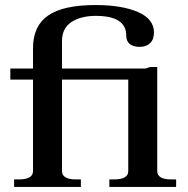

<svg xmlns="http://www.w3.org/2000/svg" viewBox="-20 -742 748 762"><path d="M36 -30H57Q82 -30 96.5 -38Q111 -46 111 -63V-426H21V-470H111V-551Q111 -639 171 -680.5Q231 -722 359 -722Q463 -722 527 -694.5Q591 -667 591 -613Q591 -585 575.5 -570.5Q560 -556 534 -556Q510 -556 495.5 -567Q481 -578 481 -601Q481 -679 360 -679Q301 -679 263.5 -654.5Q226 -630 226 -578V-470H557L576 -476H604V-63Q604 -46 618.5 -38Q633 -30 657 -30H679V0H414V-30H435Q460 -30 474.5 -38Q489 -46 489 -63V-426H226V-63Q226 -46 240.5 -38Q255 -30 279 -30H301V0H36Z"/></svg>

Font: Taviraj Medium
Style: Regular
Weight: 500
Designer: Katatrad Team
Foundry: CadsonDemak
Version: Version 1.030